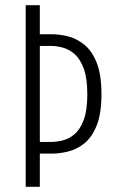

<svg xmlns="http://www.w3.org/2000/svg" viewBox="-20 -720 490 740"><path d="M79 0V-700H133.5V-588H181Q208.5 -588 241 -580.2Q273.5 -572.5 303.2 -549.2Q333 -526 352 -480Q371 -434 371 -357Q371 -281 352.2 -235.2Q333.5 -189.5 304 -166.5Q274.5 -143.5 241.8 -135.8Q209 -128 181 -128H133.5V0ZM133.5 -173H176Q198 -173 222.2 -179Q246.5 -185 268 -203.5Q289.5 -222 303 -258.8Q316.5 -295.5 316.5 -357Q316.5 -418 303 -455Q289.5 -492 268 -511Q246.5 -530 222.2 -536.5Q198 -543 176 -543H133.5Z"/></svg>

Font: Trispace Condensed ExtraLight
Style: Regular
Weight: 200
Width: 3
Designer: Tyler Finck
Foundry: Etcetera Type Company
Version: Version 1.210; ttfautohint (v1.8.3)